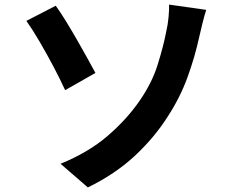

<svg xmlns="http://www.w3.org/2000/svg" viewBox="-20 -773 1040 837"><path d="M244 -59Q366 -109 448.5 -180Q531 -251 586 -330Q642 -410 667 -490Q692 -570 704 -632Q712 -666 715 -700Q718 -734 717 -753L879 -730Q870 -702 862 -669Q854 -636 849 -614Q830 -526 797.5 -436.5Q765 -347 710 -263Q652 -172 567 -93Q482 -14 363 44ZM95 -682 223 -748Q242 -722 266 -683Q290 -644 314.5 -601.5Q339 -559 360.5 -520Q382 -481 396 -455L264 -380Q244 -424 214.5 -480Q185 -536 153.5 -590Q122 -644 95 -682Z"/></svg>

Font: Noto IKEA Simplified Chinese
Style: Bold
Weight: 700
Designer: Monotype Design Team
Foundry: Monotype Imaging Inc.
Version: Version 1.100